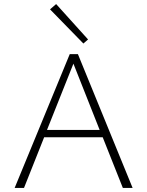

<svg xmlns="http://www.w3.org/2000/svg" viewBox="-20 -924 724 944"><path d="M413 -730 390 -710 226 -878 256 -904ZM584 0 485 -249H197L98 0H52L323 -658H363L632 0ZM211 -285H470L341 -611Z"/></svg>

Font: EauTestInfant Light
Style: Regular
Weight: 300
Designer: Christian Thalmann (Catharsis Fonts)
Version: Version 0.001;PS 000.001;hotconv 1.0.88;makeotf.lib2.5.64775